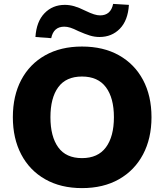

<svg xmlns="http://www.w3.org/2000/svg" viewBox="-20 -955 844 986"><path d="M46 -353Q46 -463 89 -544.5Q132 -626 212 -671Q292 -716 401 -716Q511 -716 591 -671Q671 -626 714.5 -544.5Q758 -463 758 -353Q758 -244 714.5 -162Q671 -80 591 -34.5Q511 11 401 11Q292 11 212 -34.5Q132 -80 89 -162Q46 -244 46 -353ZM239 -353Q239 -254 279 -198.5Q319 -143 401 -143Q483 -143 524 -198.5Q565 -254 565 -353Q565 -452 524 -507Q483 -562 401 -562Q319 -562 279 -507Q239 -452 239 -353ZM243 -759 162 -765Q167 -844 208.5 -887Q250 -930 313 -930Q337 -930 361.5 -923Q386 -916 418 -900Q445 -887 462.5 -881.5Q480 -876 494 -876Q549 -876 561 -935L642 -930Q637 -850 595.5 -807.5Q554 -765 491 -765Q466 -765 441.5 -772.5Q417 -780 383 -795Q357 -808 341 -813Q325 -818 310 -818Q255 -818 243 -759Z"/></svg>

Font: Mulish Black
Style: Regular
Weight: 900
Designer: Vernon Adams
Foundry: Vernon Adams
Version: Version 3.603; ttfautohint (v1.8.3)